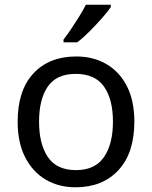

<svg xmlns="http://www.w3.org/2000/svg" viewBox="-20 -786 645 816"><path d="M551 -269Q551 -136 483.5 -63Q416 10 301 10Q230 10 174.5 -22.5Q119 -55 87 -117.5Q55 -180 55 -269Q55 -402 122 -474Q189 -546 304 -546Q377 -546 432.5 -513.5Q488 -481 519.5 -419.5Q551 -358 551 -269ZM146 -269Q146 -174 183.5 -118.5Q221 -63 303 -63Q384 -63 422 -118.5Q460 -174 460 -269Q460 -364 422 -418Q384 -472 302 -472Q220 -472 183 -418Q146 -364 146 -269ZM451 -756Q439 -738 414 -709.5Q389 -681 360.5 -652.5Q332 -624 308 -606H250V-618Q265 -637 282.5 -663Q300 -689 317 -716.5Q334 -744 345 -766H451Z"/></svg>

Font: Noto Sans NKo
Style: Regular
Weight: 400
Designer: Monotype Design Team
Foundry: Monotype Imaging Inc.
Version: Version 2.003; ttfautohint (v1.8.4.7-5d5b)